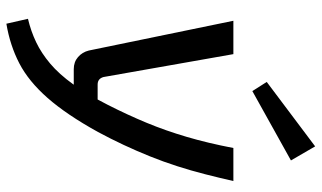

<svg xmlns="http://www.w3.org/2000/svg" viewBox="-218 -560 984 587"><g transform="rotate(90 273.5 -266.0)"><path d="M533 -488Q523 -444 512 -401Q501 -358 487.5 -316Q474 -274 457.5 -233Q441 -192 422.5 -152.5Q404 -113 383 -74Q330 22 279 80Q228 138 173 166.5Q118 195 52 206L37 140Q75 131 108.5 115Q142 99 174 72Q206 45 237 2Q268 -41 300 -104Q331 -165 355 -223Q379 -281 398 -345.5Q417 -410 432 -488ZM145 -488 215 -91Q220 -73 238 -73H295L256 0H191Q169 0 154 -13Q139 -26 134 -46L43 -488ZM427 -738 470 -664 258 -546 230 -590Z"/></g></svg>

Font: Exo 2 Medium
Style: Italic
Weight: 500
Italic angle: -8°
Designer: Natanael Gama
Foundry: Natanael Gama
Version: Version 2.010